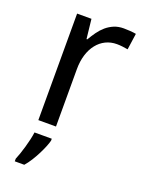

<svg xmlns="http://www.w3.org/2000/svg" viewBox="-145 -617 689 908"><g transform="rotate(20 199.5 -162.5)"><path d="M316.9 -545.9Q331.1 -545.9 348.6 -544.7Q366.2 -543.5 378.9 -541L367.2 -459Q353.5 -461.4 339.1 -463.1Q324.7 -464.8 312 -464.8Q281.2 -464.8 255.9 -452.4Q230.5 -439.9 212.2 -416.7Q193.8 -393.6 183.8 -361.1Q173.8 -328.6 173.8 -289.1V0H85V-536.1H157.2L168 -438H171.9Q184.1 -459 198 -478.5Q211.9 -498 229.2 -512.9Q246.6 -527.8 268.1 -536.9Q289.6 -545.9 316.9 -545.9ZM46.9 208Q52.2 195.8 58.6 177.2Q64.9 158.7 70.8 138.2Q76.7 117.7 81.3 97.4Q85.9 77.1 87.9 61H174.8V70.8Q171.9 83 164.3 101.8Q156.7 120.6 146 141.8Q135.3 163.1 122.1 184.1Q108.9 205.1 94.7 221.2H46.9Z"/></g></svg>

Font: Droid Sans
Style: Regular
Weight: 400
Foundry: Ascender Corporation
Version: Version 1.00 build 114